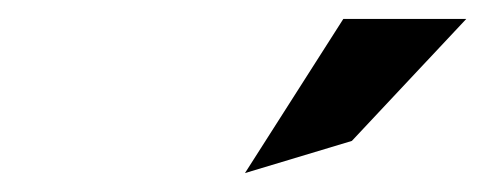

<svg xmlns="http://www.w3.org/2000/svg" viewBox="-20 -777 517 203"><path d="M239 -594 352 -628 473 -757H343Z"/></svg>

Font: Charger Monospace
Style: Regular
Weight: 400
Designer: Jasper
Foundry: Cannot Into Space Fonts
Version: Version 0.980